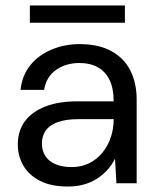

<svg xmlns="http://www.w3.org/2000/svg" viewBox="-20 -669 571 701"><path d="M228 12Q166 12 125.5 -9Q85 -30 65 -65Q45 -100 45 -141Q45 -192 71.5 -227Q98 -262 146.5 -280.5Q195 -299 261 -299H395Q395 -346 380 -377Q365 -408 337 -423.5Q309 -439 270 -439Q221 -439 185 -414Q149 -389 141 -341H55Q61 -395 91.5 -432Q122 -469 169.5 -488.5Q217 -508 270 -508Q340 -508 386.5 -482.5Q433 -457 456 -411.5Q479 -366 479 -305V0H405L400 -88H399Q388 -66 371.5 -48Q355 -30 334 -16.5Q313 -3 286.5 4.5Q260 12 228 12ZM241 -59Q278 -59 306.5 -73.5Q335 -88 355 -113Q375 -138 385 -169Q395 -200 395 -233V-234H268Q219 -234 189 -222.5Q159 -211 146 -191Q133 -171 133 -145Q133 -119 145.5 -99.5Q158 -80 182.5 -69.5Q207 -59 241 -59ZM89 -586V-649H436V-586Z"/></svg>

Font: DM Sans 28pt
Style: Regular
Weight: 400
Version: Version 4.004;gftools[0.9.30]